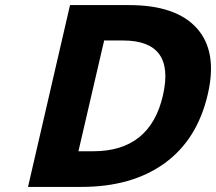

<svg xmlns="http://www.w3.org/2000/svg" viewBox="-20 -734 849 754"><path d="M255 -714H487Q672 -714 753.5 -622.5Q835 -531 796 -364Q755 -186 626.5 -93Q498 0 300 0H90ZM346 -140Q570 -140 620 -360Q669 -575 463 -575H389L288 -140Z"/></svg>

Font: Passageway
Style: BdIt
Weight: 700
Foundry: Ascender Corporation
Version: Version 1.11